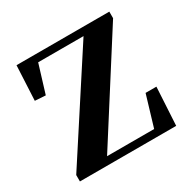

<svg xmlns="http://www.w3.org/2000/svg" viewBox="-127 -657 770 777"><g transform="rotate(-30 258.5 -268.0)"><path d="M32.1 0V-29.9L351.2 -521.1V-491.9L343.2 -502.1H231.7H96.9L132.7 -521.1L86.6 -370.7L37.1 -373.9L45.1 -535.7H478.7V-505.1L165.8 -13.9L170.3 -52.5L172.8 -33.6H286.8H422L393.4 -17.1L441.4 -177.5H492L482 0Z"/></g></svg>

Font: Noto Serif KR ExtraLight
Style: Regular
Weight: 200
Designer: Ryoko NISHIZUKA 西塚涼子 (kana & ideographs); Frank Grießhammer (Latin, Greek & Cyrillic); Wenlong ZHANG 张文龙 (bopomofo); San
Foundry: Adobe
Version: Version 2.002-H1;hotconv 1.1.0;makeotfexe 2.6.0